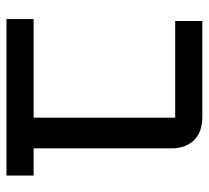

<svg xmlns="http://www.w3.org/2000/svg" viewBox="-46 -600 646 594"><g transform="rotate(90 277.0 -303.0)"><path d="M39 -84H344V-522H45V-606H340Q389 -606 414 -580Q439 -554 439 -510V-84H523V0H39Z"/></g></svg>

Font: IBM Plex Sans Hebrew Text
Style: Regular
Weight: 450
Designer: Mike Abbink, Paul van der Laan, Pieter van Rosmalen, Yanek Iontef
Foundry: Bold Monday
Version: Version 1.2